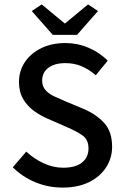

<svg xmlns="http://www.w3.org/2000/svg" viewBox="-20 -839 564 870"><path d="M264 11Q199 11 140.5 -13Q82 -37 38 -81L99 -152Q133 -120 177 -99.5Q221 -79 266 -79Q322 -79 351.5 -102.5Q381 -126 381 -166Q381 -207 353 -226Q325 -245 281 -264L194 -302Q164 -315 134.5 -336Q105 -357 85.5 -389.5Q66 -422 66 -468Q66 -518 93 -558Q120 -598 167.5 -621Q215 -644 276 -644Q331 -644 381.5 -622.5Q432 -601 468 -564L414 -498Q384 -524 350.5 -538.5Q317 -553 276 -553Q228 -553 199.5 -532Q171 -511 171 -474Q171 -448 186 -431Q201 -414 224.5 -403Q248 -392 274 -381L360 -345Q416 -321 452 -282Q488 -243 488 -174Q488 -123 461 -81Q434 -39 384 -14Q334 11 264 11ZM219 -681 124 -789 169 -819 273 -733H275L379 -819L424 -789L329 -681Z"/></svg>

Font: Narnoor Medium
Style: Regular
Weight: 500
Designer: S. Sridhar Murthy
Foundry: SIL International
Version: Version 3.000